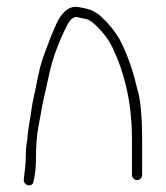

<svg xmlns="http://www.w3.org/2000/svg" viewBox="-20 -525 489 566"><path d="M384 6C376.1 6 369 -1.1 369 -9V-115C369 -179.2 361.2 -238.9 345.5 -294.1C331.3 -343.9 325.4 -352.8 311 -385.9C299.7 -411.5 266.3 -451.7 244 -465C234.9 -470.5 218.2 -470.9 206 -475C195.4 -475 185.7 -466.3 177 -449C151.2 -397.4 133.8 -349.3 124.7 -304.7C121.1 -287.2 116.7 -267.7 111.7 -246.2C99.9 -196.5 104.1 -206.7 93.5 -153C88.5 -127.6 86 -95.6 86 -57C86 -32.3 83.7 -10.7 79 8C79 28.3 47.2 24.8 50.2 2C52.5 -15.8 56 -40.7 56 -64.2C56 -78.9 56.7 -90.1 58 -97.7C61.9 -119.4 61.5 -135.4 66.2 -160.2C71.6 -189 73.1 -212 79.5 -239C88.4 -276.4 94.5 -321.1 107 -355.5C119.8 -390.5 131.9 -424.4 150 -463C167.4 -494.3 187.4 -508 210.1 -504.4C236.9 -500 256.2 -495.7 276.6 -477.4C289.5 -465.8 298 -457 302 -451C306.7 -446.3 310.9 -441.3 314.5 -436C323.5 -422.9 330.7 -415.1 338 -398C356.5 -361.1 371.5 -318.1 383 -269C393.7 -237 399 -185.7 399 -115V-9C399 -1.1 392 6 384 6Z"/></svg>

Font: MewTooHand
Style: Reversed
Weight: 400
Designer: Mew Too, Robert Jablonski
Version: Version 0.77